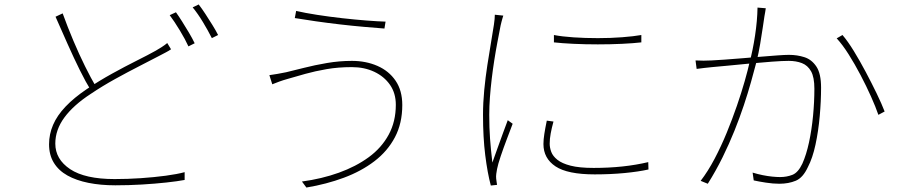

<svg xmlns="http://www.w3.org/2000/svg" viewBox="-20 -808 4040 861"><path d="M747 -587Q737 -580 723.5 -573Q710 -566 693 -557Q657 -538 605 -511.5Q553 -485 496 -453.5Q439 -422 387 -387Q310 -337 269 -281.5Q228 -226 228 -164Q228 -94 294.5 -49.5Q361 -5 494 -5Q552 -5 611.5 -9Q671 -13 723 -20Q775 -27 808 -36V-1Q776 5 725.5 10.5Q675 16 616 19.5Q557 23 497 23Q431 23 376.5 12Q322 1 282.5 -21Q243 -43 221.5 -78Q200 -113 200 -161Q200 -206 218 -248Q236 -290 274 -330Q312 -370 370 -409Q425 -446 483 -478Q541 -510 593 -536Q645 -562 679 -581Q694 -590 706 -597.5Q718 -605 730 -615ZM261 -748Q283 -687 309 -625.5Q335 -564 361.5 -510.5Q388 -457 411 -418L388 -402Q365 -439 338 -493.5Q311 -548 283 -611Q255 -674 229 -733ZM769 -753Q782 -735 797 -711Q812 -687 827 -662Q842 -637 853 -614L825 -600Q811 -631 786.5 -671.5Q762 -712 741 -740ZM871 -788Q885 -770 901 -745.5Q917 -721 932.5 -696Q948 -671 958 -651L930 -637Q913 -671 890 -709Q867 -747 844 -775Z M1755 -338Q1755 -390 1729 -427.5Q1703 -465 1658.5 -486Q1614 -507 1558 -507Q1497 -507 1445 -498Q1393 -489 1350 -477Q1307 -465 1273 -455Q1248 -448 1232 -442Q1216 -436 1201 -430L1188 -471Q1205 -473 1223.5 -476.5Q1242 -480 1263 -484Q1297 -492 1344 -504Q1391 -516 1446.5 -525.5Q1502 -535 1558 -535Q1621 -535 1672.5 -512.5Q1724 -490 1754 -446Q1784 -402 1784 -337Q1784 -255 1751 -192.5Q1718 -130 1659 -85Q1600 -40 1522 -11Q1444 18 1354 33L1334 6Q1423 -6 1499.5 -33.5Q1576 -61 1633.5 -103Q1691 -145 1723 -204Q1755 -263 1755 -338ZM1308 -759Q1347 -750 1401.5 -741.5Q1456 -733 1514 -726.5Q1572 -720 1623.5 -716Q1675 -712 1709 -711L1704 -680Q1665 -683 1613 -687.5Q1561 -692 1505 -698.5Q1449 -705 1396.5 -712.5Q1344 -720 1302 -727Z M2464 -651Q2500 -644 2552 -640.5Q2604 -637 2661 -637Q2718 -637 2770 -641Q2822 -645 2856 -651V-618Q2822 -614 2770 -611.5Q2718 -609 2661 -609Q2604 -609 2551.5 -611.5Q2499 -614 2464 -618ZM2462 -263Q2454 -234 2449.5 -209.5Q2445 -185 2445 -164Q2445 -146 2452 -127Q2459 -108 2479.5 -91.5Q2500 -75 2539 -65Q2578 -55 2642 -55Q2710 -55 2771 -61.5Q2832 -68 2887 -81L2888 -48Q2843 -38 2780.5 -32Q2718 -26 2647 -26Q2525 -26 2471 -62Q2417 -98 2417 -162Q2417 -182 2421 -207.5Q2425 -233 2432 -267ZM2237 -738Q2235 -732 2233 -725Q2231 -718 2229 -710.5Q2227 -703 2225 -694Q2218 -658 2210.5 -618.5Q2203 -579 2196.5 -537.5Q2190 -496 2185 -454Q2180 -412 2177 -371.5Q2174 -331 2174 -293Q2174 -235 2177.5 -186.5Q2181 -138 2188 -79Q2198 -107 2210.5 -142Q2223 -177 2235.5 -211Q2248 -245 2257 -269L2279 -253Q2268 -224 2253 -184.5Q2238 -145 2225.5 -108Q2213 -71 2209 -50Q2207 -40 2205.5 -28.5Q2204 -17 2205 -7Q2206 0 2207 8Q2208 16 2209 21L2181 24Q2166 -32 2156 -112Q2146 -192 2146 -293Q2146 -347 2151.5 -404Q2157 -461 2165.5 -516Q2174 -571 2182 -618Q2190 -665 2195 -698Q2197 -712 2198 -722.5Q2199 -733 2199 -742Z M3414 -771Q3413 -763 3411.5 -754.5Q3410 -746 3408 -735Q3406 -722 3401 -687.5Q3396 -653 3389 -611.5Q3382 -570 3373 -533Q3362 -491 3348 -441Q3334 -391 3315.5 -335.5Q3297 -280 3273.5 -221.5Q3250 -163 3220.5 -103Q3191 -43 3154 16L3122 3Q3155 -40 3184.5 -96Q3214 -152 3239 -213Q3264 -274 3284.5 -333.5Q3305 -393 3319.5 -444Q3334 -495 3342 -531Q3356 -583 3366 -649Q3376 -715 3377 -774ZM3758 -651Q3782 -623 3809 -579Q3836 -535 3862.5 -485Q3889 -435 3911.5 -388.5Q3934 -342 3947 -308L3919 -293Q3907 -328 3886 -375Q3865 -422 3839 -471.5Q3813 -521 3785.5 -564.5Q3758 -608 3732 -636ZM3099 -537Q3119 -536 3135 -536Q3151 -536 3171 -537Q3192 -538 3227.5 -540.5Q3263 -543 3305.5 -546.5Q3348 -550 3389.5 -553.5Q3431 -557 3465.5 -559.5Q3500 -562 3518 -562Q3555 -562 3587.5 -551.5Q3620 -541 3641 -509.5Q3662 -478 3662 -415Q3662 -355 3656 -287.5Q3650 -220 3637 -159.5Q3624 -99 3603 -59Q3581 -11 3548.5 2.5Q3516 16 3475 16Q3447 16 3414.5 11Q3382 6 3360 1L3355 -34Q3378 -27 3400.5 -22.5Q3423 -18 3443 -16Q3463 -14 3478 -14Q3508 -14 3533.5 -24Q3559 -34 3578 -74Q3596 -114 3608 -170Q3620 -226 3626 -288.5Q3632 -351 3632 -410Q3632 -462 3617 -488.5Q3602 -515 3576 -525Q3550 -535 3517 -535Q3489 -535 3442 -531.5Q3395 -528 3342 -523Q3289 -518 3243.5 -513.5Q3198 -509 3173 -507Q3160 -506 3140 -503.5Q3120 -501 3104 -499Z"/></svg>

Font: Noto Sans TC Thin
Style: Regular
Weight: 100
Designer: Ryoko NISHIZUKA 西塚涼子 (kana, bopomofo & ideographs); Paul D. Hunt (Latin, Greek & Cyrillic); Sandoll Communications 산돌커뮤니
Foundry: Adobe
Version: Version 2.004-H2;hotconv 1.0.118;makeotfexe 2.5.65603